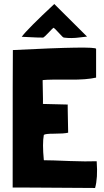

<svg xmlns="http://www.w3.org/2000/svg" viewBox="-20 -938 515 955"><path d="M413 -756 378 -752Q336 -746 298 -751Q293 -751 274 -773Q252 -797 247 -800Q242 -798 221 -775Q200 -753 195 -751Q184 -750 88 -755Q116 -793 250 -918ZM461 -134Q467 -53 453 -3Q30 -6 43 -5Q43 -671 44 -689Q458 -710 458 -695V-552Q410 -541 328 -542Q226 -543 196 -540L192 -539Q195 -413 193 -422L194 -421L317 -418V-417Q316 -423 319 -278Q299 -273 248 -273Q205 -273 198 -267Q190 -224 198 -142L199 -141Q233 -141 329 -137Q410 -134 461 -136Z"/></svg>

Font: Londrina Solid
Style: Regular
Weight: 400
Designer: Marcelo Magalhaes
Foundry: Marcelo Magalh„es
Version: Version 1.001 2011